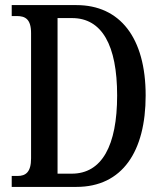

<svg xmlns="http://www.w3.org/2000/svg" viewBox="-20 -734 637 754"><path d="M26 0H280C461 0 552 -140 552 -359C552 -586 451 -714 280 -714H26V-671H46C79 -671 102 -659 102 -604V-112C102 -58 81 -43 49 -43H26ZM262 -52H206V-663H263C380 -663 440 -557 440 -359C440 -162 380 -52 262 -52Z"/></svg>

Font: Noto Serif Ethiopic ExtraCondensed Medium
Style: Regular
Weight: 500
Width: 2
Designer: Monotype Design Team
Foundry: Monotype Imaging Inc.
Version: Version 2.102